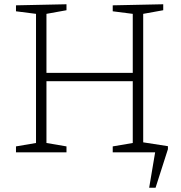

<svg xmlns="http://www.w3.org/2000/svg" viewBox="-20 -715 849 901"><path d="M55 0V-28L149 -44V-650L55 -662V-690L292 -695V-667L198 -650V-373H603V-650L509 -662V-690L746 -695V-667L652 -650V-44L746 -28V0H509V-28L603 -44V-334H198V-44L292 -28V0ZM633 -50 768 -29V-15L710 166H680L708 0H633Z"/></svg>

Font: Bitter Light
Style: Regular
Weight: 300
Designer: Sol Matas, and Bitter project Authors
Foundry: Sol Matas
Version: Version 2.001